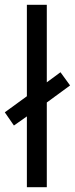

<svg xmlns="http://www.w3.org/2000/svg" viewBox="-37 -780 312 800"><path d="M75 0V-295L21 -257L-17 -312L75 -379V-760H158V-437L215 -479L255 -424L158 -353V0Z"/></svg>

Font: Noto Sans Devanagari Condensed
Style: Regular
Weight: 400
Width: 3
Designer: Jelle Bosma - Monotype Design Team
Foundry: Monotype Imaging Inc.
Version: Version 2.004; ttfautohint (v1.8.4.7-5d5b)